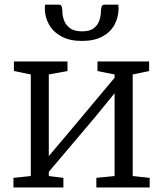

<svg xmlns="http://www.w3.org/2000/svg" viewBox="-20 -822 716 842"><path d="M39 0V-42L115 -50V-495.5L41 -510.5V-552.5H276V-510.5L194 -495.5V-137.5L273.5 -231.5L482.5 -481V-495.5L407.5 -510.5V-552.5H634V-510.5L562 -495.5V-50L636.5 -42V0H402.5V-42L482.5 -50V-413L395 -306L194 -68.5V-50L258 -42V0ZM238.5 -801.5Q248.5 -801.5 251 -792Q253.5 -782.5 253.5 -771Q253.5 -754 260.5 -733.8Q267.5 -713.5 286.2 -699Q305 -684.5 340 -684.5Q374.5 -684.5 392.2 -699Q410 -713.5 416.2 -733.8Q422.5 -754 422.5 -771Q422.5 -782.5 425.5 -792Q428.5 -801.5 438 -801.5H499Q499 -797.5 499.5 -793.5Q500 -789.5 500 -786Q500 -747.5 482.8 -714.8Q465.5 -682 429.8 -662.2Q394 -642.5 339 -642.5Q285.5 -642.5 249.2 -662.2Q213 -682 194.8 -714.8Q176.5 -747.5 176.5 -786Q176.5 -789.5 177 -793.5Q177.5 -797.5 177.5 -801.5Z"/></svg>

Font: Merriweather 24pt Light
Style: Regular
Weight: 300
Designer: Eben Sorkin
Foundry: Eben Sorkin
Version: Version 2.100